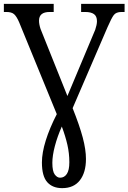

<svg xmlns="http://www.w3.org/2000/svg" viewBox="-20 -734 665 994"><path d="M302 240Q252 240 224.5 209Q197 178 197 107Q197 57 217 -7Q237 -71 274 -143L79 -619Q66 -649 53 -660.5Q40 -672 13 -672H0V-714H258V-672H237Q182 -672 182 -627Q182 -608 190 -584L329 -237L473 -580Q477 -592 479.5 -603.5Q482 -615 482 -624Q482 -650 466.5 -661Q451 -672 421 -672H400V-714H625V-672H609Q581 -672 569 -656Q557 -640 537 -594L356 -174Q392 -84 408.5 -21.5Q425 41 425 89Q425 159 393.5 199.5Q362 240 302 240ZM291 186Q313 186 326 166.5Q339 147 339 106Q339 60 329 16Q319 -28 300 -79Q277 -27 264 22.5Q251 72 251 109Q251 153 263.5 169.5Q276 186 291 186Z"/></svg>

Font: Noto Serif SemiCondensed
Style: Regular
Weight: 400
Width: 4
Designer: Monotype Design Team
Foundry: Monotype Imaging Inc.
Version: Version 2.013